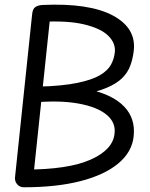

<svg xmlns="http://www.w3.org/2000/svg" viewBox="-20 -793 637 813"><path d="M546 -575Q542 -543 531.5 -514.5Q521 -486 497.5 -462.5Q474 -439 430 -420.5Q386 -402 315.5 -390Q245 -378 139 -373L144 -426Q245 -429 307.5 -442Q370 -455 403 -474.5Q436 -494 449.5 -518.5Q463 -543 466 -570Q471 -609 439 -641Q407 -673 335 -690Q263 -707 150 -700L160 -772Q358 -781 458.5 -727Q559 -673 546 -575ZM546 -216Q539 -149 480.5 -100.5Q422 -52 320.5 -26Q219 0 81 0L87 -75Q269 -75 363.5 -117Q458 -159 465 -227Q471 -274 431.5 -307Q392 -340 312.5 -354.5Q233 -369 120 -359L125 -425Q266 -435 362.5 -413Q459 -391 506.5 -341Q554 -291 546 -216ZM44 -46 116 -732Q118 -755 129.5 -763Q141 -771 161 -772L193 -727L120 -34L81 0Q63 0 52 -13.5Q41 -27 44 -46Z"/></svg>

Font: Edu NSW ACT Foundation Medium
Style: Regular
Weight: 500
Version: Version 1.003